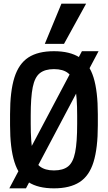

<svg xmlns="http://www.w3.org/2000/svg" viewBox="-20 -1020 590 1050"><path d="M31 10 428 -740H519L122 10ZM275 10Q188 10 135.5 -24Q83 -58 59 -134Q35 -210 35 -335V-395Q35 -521 59 -596.5Q83 -672 135.5 -706Q188 -740 275 -740Q362 -740 415 -706Q468 -672 491.5 -596.5Q515 -521 515 -395V-335Q515 -210 491.5 -134Q468 -58 415 -24Q362 10 275 10ZM275 -88Q325 -88 352.5 -110Q380 -132 391 -187Q402 -242 402 -343V-388Q402 -488 391 -543Q380 -598 352.5 -620Q325 -642 275 -642Q226 -642 198 -620Q170 -598 159 -543Q148 -488 148 -388V-343Q148 -242 159 -187Q170 -132 198 -110Q226 -88 275 -88ZM330 -780H225L316 -1000H451Z"/></svg>

Font: M PLUS Code Latin SemiExpanded Medium
Style: Regular
Weight: 500
Width: 6
Designer: Coji Morishita
Foundry: UNDERFOREST DESIGN
Version: Version 1.002; ttfautohint (v1.8.3)